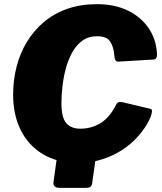

<svg xmlns="http://www.w3.org/2000/svg" viewBox="-20 -772 777 922"><path d="M266 130Q233 130 237 101L261 -72H448L423 105Q422 118 415.5 124Q409 130 393 130ZM445 -752Q532 -752 595.5 -720.5Q659 -689 695 -635Q731 -581 734 -511Q735 -487 716 -486L547 -476Q531 -475 529 -506Q526 -546 509.5 -572Q493 -598 446 -598Q404 -598 374.5 -576Q345 -554 325.5 -518Q306 -482 295 -439Q284 -396 279.5 -353.5Q275 -311 275 -276Q275 -208 298 -181Q321 -154 366 -154Q419 -154 463 -181Q507 -208 538 -270Q546 -287 569 -281L704 -249Q716 -246 703 -210Q698 -196 682 -169.5Q666 -143 638 -112Q610 -81 569 -53.5Q528 -26 474 -8Q420 10 352 10Q255 10 185.5 -32Q116 -74 79.5 -147.5Q43 -221 43 -317Q43 -387 59.5 -451.5Q76 -516 109 -570.5Q142 -625 190.5 -666Q239 -707 303 -729.5Q367 -752 445 -752Z"/></svg>

Font: Libre Franklin Black
Style: Italic
Weight: 900
Italic angle: -8°
Designer: Pablo Impallari, Rodrigo Fuenzalida, Nhung Nguyen
Foundry: Impallari Type
Version: Version 3.000